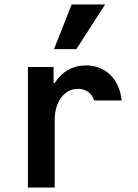

<svg xmlns="http://www.w3.org/2000/svg" viewBox="-20 -840 620 860"><path d="M225 0V-302C225 -385 268 -442 329 -442C365 -442 393 -422 401 -390H525C515 -486 453 -547 365 -547C305 -547 256 -518 224 -467H220V-540H105V0ZM451 -820H301L222 -620H322Z"/></svg>

Font: CommitMono-dimboump
Style: Bold
Weight: 700
Monospace: yes
Designer: Eigil Nikolajsen
Foundry: Eigil Nikolajsen
Version: Version 1.143